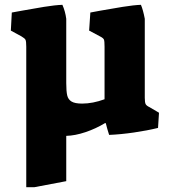

<svg xmlns="http://www.w3.org/2000/svg" viewBox="-20 -550 704 797"><path d="M89 -356Q89 -378 86 -384.5Q83 -391 69 -399L25 -423L29 -498Q43 -500 73 -506Q116 -514 162.5 -521.5Q209 -529 239 -530Q251 -503 255 -472V-205Q255 -171 259 -154Q263 -137 277 -128.5Q291 -120 321 -120Q365 -120 414 -138V-356Q414 -379 411.5 -385.5Q409 -392 395 -399L350 -423L355 -498L398 -506Q442 -514 489 -521.5Q536 -529 565 -530Q574 -509 581 -472V-144Q581 -125 584.5 -118Q588 -111 601 -105L640 -82L636 -19Q591 -8 536 0Q481 8 433 10Q430 2 425.5 -14.5Q421 -31 419 -39H416Q378 -16 335 -1.5Q292 13 255 14V202L123 227H89Z"/></svg>

Font: Suez One
Style: Regular
Weight: 400
Designer: Michal Sahar
Foundry: Hagilda
Version: Version 1.001